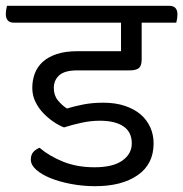

<svg xmlns="http://www.w3.org/2000/svg" viewBox="-48 -630 630 660"><path d="M182 -257Q208 -265 239 -271Q270 -277 307 -277Q349 -277 381.5 -266Q414 -255 435.5 -236.5Q457 -218 468.5 -192.5Q480 -167 480 -137Q480 -66 425.5 -28Q371 10 279 10Q237 10 197 2.5Q157 -5 126 -17.5Q95 -30 76.5 -46.5Q58 -63 58 -81Q58 -98 66.5 -107.5Q75 -117 88 -122Q122 -93 169.5 -74Q217 -55 277 -55Q340 -55 372.5 -78Q405 -101 405 -137Q405 -176 376.5 -195.5Q348 -215 295 -215Q264 -215 232 -208Q200 -201 172 -192Q154 -199 135 -212Q116 -225 100 -242Q84 -259 73.5 -280.5Q63 -302 63 -328Q63 -354 71.5 -377Q80 -400 98.5 -417Q117 -434 146.5 -444Q176 -454 218 -454H368V-552H0Q-28 -552 -28 -582Q-28 -588 -27 -595Q-26 -602 -24 -610H534Q562 -610 562 -580Q562 -574 561 -567Q560 -560 558 -552H439V-426Q439 -404 429.5 -396Q420 -388 396 -388H217Q174 -388 155.5 -371Q137 -354 137 -328Q137 -302 151 -285Q165 -268 182 -257Z"/></svg>

Font: Baloo 2
Style: Regular
Weight: 400
Designer: Sarang Kulkarni and Ek Type
Foundry: Ek Type
Version: Version 1.640;hotconv 1.0.111;makeotfexe 2.5.65597; ttfautoh